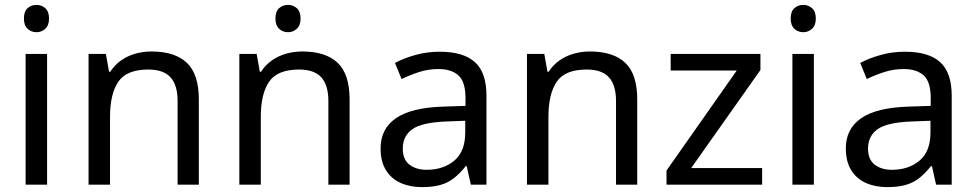

<svg xmlns="http://www.w3.org/2000/svg" viewBox="-20 -757 4002 787"><path d="M173 -536V0H85V-536ZM130 -737Q150 -737 165.5 -723.5Q181 -710 181 -681Q181 -653 165.5 -639Q150 -625 130 -625Q108 -625 93 -639Q78 -653 78 -681Q78 -710 93 -723.5Q108 -737 130 -737Z M601 -546Q697 -546 746 -499.5Q795 -453 795 -349V0H708V-343Q708 -408 679 -440Q650 -472 588 -472Q499 -472 465 -422Q431 -372 431 -278V0H343V-536H414L427 -463H432Q450 -491 476.5 -509.5Q503 -528 535 -537Q567 -546 601 -546Z M1161 -737Q1181 -737 1196.5 -723.5Q1212 -710 1212 -681Q1212 -653 1196.5 -639Q1181 -625 1161 -625Q1139 -625 1124 -639Q1109 -653 1109 -681Q1109 -710 1124 -723.5Q1139 -737 1161 -737ZM1219 -546Q1315 -546 1364 -499.5Q1413 -453 1413 -349V0H1326V-343Q1326 -408 1297 -440Q1268 -472 1206 -472Q1117 -472 1083 -422Q1049 -372 1049 -278V0H961V-536H1032L1045 -463H1050Q1068 -491 1094.5 -509.5Q1121 -528 1153 -537Q1185 -546 1219 -546Z M1782 -545Q1880 -545 1927 -502Q1974 -459 1974 -365V0H1910L1893 -76H1889Q1866 -47 1841.5 -27.5Q1817 -8 1785.5 1Q1754 10 1709 10Q1661 10 1622.5 -7Q1584 -24 1562 -59.5Q1540 -95 1540 -149Q1540 -229 1603 -272.5Q1666 -316 1797 -320L1888 -323V-355Q1888 -422 1859 -448Q1830 -474 1777 -474Q1735 -474 1697 -461.5Q1659 -449 1626 -433L1599 -499Q1634 -518 1682 -531.5Q1730 -545 1782 -545ZM1808 -259Q1708 -255 1669.5 -227Q1631 -199 1631 -148Q1631 -103 1658.5 -82Q1686 -61 1729 -61Q1797 -61 1842 -98.5Q1887 -136 1887 -214V-262Z M2398 -546Q2494 -546 2543 -499.5Q2592 -453 2592 -349V0H2505V-343Q2505 -408 2476 -440Q2447 -472 2385 -472Q2296 -472 2262 -422Q2228 -372 2228 -278V0H2140V-536H2211L2224 -463H2229Q2247 -491 2273.5 -509.5Q2300 -528 2332 -537Q2364 -546 2398 -546Z M3104 0H2712V-58L3000 -468H2729V-536H3097V-470L2813 -68H3104Z M3316 -536V0H3228V-536ZM3273 -737Q3293 -737 3308.5 -723.5Q3324 -710 3324 -681Q3324 -653 3308.5 -639Q3293 -625 3273 -625Q3251 -625 3236 -639Q3221 -653 3221 -681Q3221 -710 3236 -723.5Q3251 -737 3273 -737Z M3689 -545Q3787 -545 3834 -502Q3881 -459 3881 -365V0H3817L3800 -76H3796Q3773 -47 3748.5 -27.5Q3724 -8 3692.5 1Q3661 10 3616 10Q3568 10 3529.5 -7Q3491 -24 3469 -59.5Q3447 -95 3447 -149Q3447 -229 3510 -272.5Q3573 -316 3704 -320L3795 -323V-355Q3795 -422 3766 -448Q3737 -474 3684 -474Q3642 -474 3604 -461.5Q3566 -449 3533 -433L3506 -499Q3541 -518 3589 -531.5Q3637 -545 3689 -545ZM3715 -259Q3615 -255 3576.5 -227Q3538 -199 3538 -148Q3538 -103 3565.5 -82Q3593 -61 3636 -61Q3704 -61 3749 -98.5Q3794 -136 3794 -214V-262Z"/></svg>

Font: lbangla85
Style: Book
Weight: 400
Designer: Jelle Bosma - Monotype Design Team
Foundry: Monotype Imaging Inc.
Version: Version 2.003